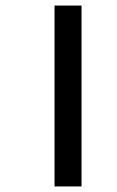

<svg xmlns="http://www.w3.org/2000/svg" viewBox="-20 -670 422 690"><path d="M176 0V-650H273V0Z"/></svg>

Font: Hind Medium
Style: Regular
Weight: 500
Designer: Manushi Parikh, Satya Rajpurohit
Foundry: Indian Type Foundry
Version: Version 1.201;PS 1.0;hotconv 1.0.78;makeotf.lib2.5.61930; tt